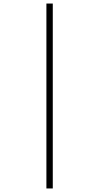

<svg xmlns="http://www.w3.org/2000/svg" viewBox="-20 -820 560 1084"><path d="M242 244H278V-800H242Z"/></svg>

Font: Noto Sans Malayalam SemiCondensed ExtraLight
Style: Regular
Weight: 200
Width: 4
Designer: Jelle Bosma - Monotype Design Team
Foundry: Monotype Imaging Inc.
Version: Version 2.104